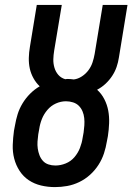

<svg xmlns="http://www.w3.org/2000/svg" viewBox="-20 -755 540 783"><path d="M204 8Q175 8 147.5 1.5Q120 -5 97.5 -20Q75 -35 60 -58Q45 -81 38 -108Q31 -135 32 -164Q33 -193 37 -222L41 -243Q45 -267 52 -289.5Q59 -312 72 -333.5Q85 -355 103 -373Q121 -391 142 -403Q127 -417 116.5 -436Q106 -455 101.5 -475.5Q97 -496 97.5 -518.5Q98 -541 102 -564L130 -735H232L201 -549Q198 -531 197.5 -513.5Q197 -496 202 -479Q207 -462 218 -449.5Q229 -437 246 -432Q248 -432 250 -432.5Q252 -433 254 -433Q261 -433 267.5 -432.5Q274 -432 281 -431Q298 -433 314 -443.5Q330 -454 341 -469Q352 -484 357.5 -501Q363 -518 366 -535L399 -735H500L465 -521Q462 -501 455.5 -482Q449 -463 437.5 -445.5Q426 -428 410.5 -413.5Q395 -399 376 -389Q394 -373 405.5 -350.5Q417 -328 421.5 -303.5Q426 -279 425 -252.5Q424 -226 420 -200L416 -179Q412 -154 404 -129.5Q396 -105 381.5 -82.5Q367 -60 347 -42Q327 -24 303 -12.5Q279 -1 254 3.5Q229 8 204 8ZM206 -80Q227 -80 248 -88.5Q269 -97 283.5 -114Q298 -131 306 -151.5Q314 -172 317 -193L321 -215Q323 -229 324 -244Q325 -259 323.5 -273.5Q322 -288 316.5 -301Q311 -314 301.5 -323.5Q292 -333 278 -337.5Q264 -342 249 -342Q228 -342 208 -333Q188 -324 173.5 -307Q159 -290 151 -270Q143 -250 140 -229L136 -207Q134 -193 133 -178Q132 -163 134 -149Q136 -135 141 -122Q146 -109 155 -99Q164 -89 177.5 -84.5Q191 -80 206 -80Z"/></svg>

Font: Iosevka Slab Semibold
Style: Italic
Weight: 600
Italic angle: -9°
Monospace: yes
Designer: Belleve Invis
Foundry: Belleve Invis
Version: Version 11.1.1; ttfautohint (v1.8.3)